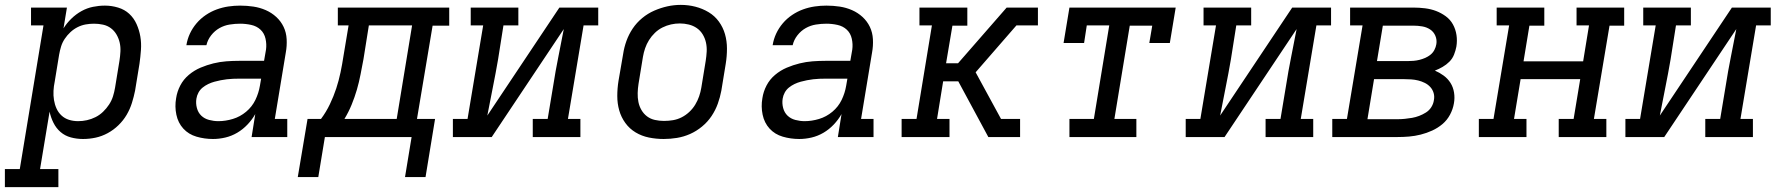

<svg xmlns="http://www.w3.org/2000/svg" viewBox="-64 -561 7284 786"><path d="M-44 205V131H17L114 -457H63V-530H210L196 -445Q209 -466 228 -484.5Q247 -503 269.5 -515.5Q292 -528 316.5 -533Q341 -538 365 -538Q365 -538 365 -538Q365 -538 366 -538Q393 -538 419.5 -530Q446 -522 465 -504.5Q484 -487 495 -462.5Q506 -438 510.5 -411.5Q515 -385 513 -356.5Q511 -328 507 -300L489 -190Q484 -165 476 -139.5Q468 -114 454.5 -91Q441 -68 421 -48.5Q401 -29 377 -16Q353 -3 327.5 2.5Q302 8 276 8Q250 8 226 1.5Q202 -5 184 -20.5Q166 -36 155 -58Q144 -80 139 -104L100 131H175V205ZM256 -65Q274 -65 292 -69Q310 -73 327 -81.5Q344 -90 358 -103.5Q372 -117 382.5 -133Q393 -149 398.5 -166.5Q404 -184 407 -202L425 -312Q428 -331 429 -350Q430 -369 426 -386.5Q422 -404 413 -419.5Q404 -435 390 -445.5Q376 -456 358 -460Q340 -464 321 -464Q304 -464 287 -461Q270 -458 254 -450Q238 -442 224.5 -429.5Q211 -417 201 -402Q191 -387 186 -370.5Q181 -354 178 -337L160 -227Q156 -208 155 -189Q154 -170 157 -151.5Q160 -133 167.5 -116.5Q175 -100 188 -88Q201 -76 218.5 -70.5Q236 -65 256 -65Z M808 8Q773 8 740.5 -1.5Q708 -11 686.5 -34.5Q665 -58 658 -91.5Q651 -125 657 -159Q661 -186 674 -211Q687 -236 709 -254.5Q731 -273 757 -284Q783 -295 809.5 -301.5Q836 -308 862.5 -310Q889 -312 916 -312H1017L1025 -358Q1028 -380 1023 -402.5Q1018 -425 1002.5 -439.5Q987 -454 964.5 -459Q942 -464 919 -464Q898 -464 876 -460.5Q854 -457 834.5 -446Q815 -435 800.5 -416.5Q786 -398 781 -376H699Q703 -401 713.5 -423.5Q724 -446 740.5 -465.5Q757 -485 778.5 -499.5Q800 -514 823.5 -522.5Q847 -531 871 -534.5Q895 -538 919 -538Q947 -538 973.5 -534Q1000 -530 1024 -519.5Q1048 -509 1067 -491.5Q1086 -474 1097 -451Q1108 -428 1109.5 -400.5Q1111 -373 1106 -346L1061 -74H1112V0H966L981 -94Q968 -71 949 -51Q930 -31 907 -17.5Q884 -4 858.5 2Q833 8 808 8ZM830 -65Q859 -65 889 -74Q919 -83 943.5 -103.5Q968 -124 981.5 -152Q995 -180 1000 -210L1005 -239H916Q903 -239 890.5 -238.5Q878 -238 865 -236.5Q852 -235 839.5 -232.5Q827 -230 814 -226.5Q801 -223 788.5 -217Q776 -211 765.5 -202.5Q755 -194 748.5 -182Q742 -170 740 -157Q737 -138 742 -119Q747 -100 760 -87.5Q773 -75 792 -70Q811 -65 830 -65Z M1155 164 1195 -74H1250Q1271 -102 1286.5 -134.5Q1302 -167 1312.5 -199Q1323 -231 1330 -264.5Q1337 -298 1342 -331L1363 -457H1319V-530H1775V-456H1707L1643 -74H1717L1678 164H1594L1621 0H1266L1239 164ZM1346 -74H1560L1623 -457H1446L1424 -319Q1418 -288 1412 -256.5Q1406 -225 1397 -194Q1388 -163 1375.5 -132.5Q1363 -102 1346 -74Z M1790 0V-74H1850L1914 -457H1863V-530H2058V-457H1997L1975 -318Q1965 -260 1953.5 -203Q1942 -146 1931 -88L2226 -530H2385V-457H2325L2261 -74H2312V0H2117V-74H2178L2201 -212Q2210 -270 2221.5 -327Q2233 -384 2244 -442L1949 0Z M2653 8Q2622 8 2592.5 2Q2563 -4 2538 -19Q2513 -34 2496 -57.5Q2479 -81 2471 -109Q2463 -137 2463 -168Q2463 -199 2468 -230L2487 -340Q2491 -367 2500.5 -393.5Q2510 -420 2526 -444Q2542 -468 2565 -487Q2588 -506 2614.5 -517.5Q2641 -529 2668 -535Q2695 -541 2723 -541Q2754 -541 2783 -533.5Q2812 -526 2837 -511Q2862 -496 2879 -472.5Q2896 -449 2904 -421Q2912 -393 2912 -362Q2912 -331 2907 -300L2889 -190Q2884 -163 2874.5 -136.5Q2865 -110 2849 -86Q2833 -62 2810 -43Q2787 -24 2761 -12.5Q2735 -1 2707.5 3.5Q2680 8 2653 8ZM2654 -66Q2673 -66 2691 -69Q2709 -72 2726 -80.5Q2743 -89 2757.5 -102.5Q2772 -116 2782 -132.5Q2792 -149 2798 -166.5Q2804 -184 2807 -202L2825 -312Q2828 -331 2829 -350Q2830 -369 2826 -387Q2822 -405 2812.5 -420.5Q2803 -436 2788.5 -446Q2774 -456 2756 -460.5Q2738 -465 2719 -465Q2701 -465 2683 -461Q2665 -457 2648 -448.5Q2631 -440 2617 -426.5Q2603 -413 2593 -397Q2583 -381 2577 -363.5Q2571 -346 2568 -328L2550 -218Q2547 -199 2546.5 -180Q2546 -161 2549.5 -143.5Q2553 -126 2562 -110.5Q2571 -95 2585 -84.5Q2599 -74 2617 -70Q2635 -66 2654 -66Z M3208 8Q3173 8 3140.5 -1.5Q3108 -11 3086.5 -34.5Q3065 -58 3058 -91.5Q3051 -125 3057 -159Q3061 -186 3074 -211Q3087 -236 3109 -254.5Q3131 -273 3157 -284Q3183 -295 3209.5 -301.5Q3236 -308 3262.5 -310Q3289 -312 3316 -312H3417L3425 -358Q3428 -380 3423 -402.5Q3418 -425 3402.5 -439.5Q3387 -454 3364.5 -459Q3342 -464 3319 -464Q3298 -464 3276 -460.5Q3254 -457 3234.5 -446Q3215 -435 3200.5 -416.5Q3186 -398 3181 -376H3099Q3103 -401 3113.5 -423.5Q3124 -446 3140.5 -465.5Q3157 -485 3178.5 -499.5Q3200 -514 3223.5 -522.5Q3247 -531 3271 -534.5Q3295 -538 3319 -538Q3347 -538 3373.5 -534Q3400 -530 3424 -519.5Q3448 -509 3467 -491.5Q3486 -474 3497 -451Q3508 -428 3509.5 -400.5Q3511 -373 3506 -346L3461 -74H3512V0H3366L3381 -94Q3368 -71 3349 -51Q3330 -31 3307 -17.5Q3284 -4 3258.5 2Q3233 8 3208 8ZM3230 -65Q3259 -65 3289 -74Q3319 -83 3343.5 -103.5Q3368 -124 3381.5 -152Q3395 -180 3400 -210L3405 -239H3316Q3303 -239 3290.5 -238.5Q3278 -238 3265 -236.5Q3252 -235 3239.5 -232.5Q3227 -230 3214 -226.5Q3201 -223 3188.5 -217Q3176 -211 3165.5 -202.5Q3155 -194 3148.5 -182Q3142 -170 3140 -157Q3137 -138 3142 -119Q3147 -100 3160 -87.5Q3173 -75 3192 -70Q3211 -65 3230 -65Z M3627 0V-74H3688L3751 -457H3700V-530H3896V-456H3835L3809 -302H3858L4057 -530H4185V-457H4097L3930 -265L4034 -74H4112V0H3982L3859 -228H3797L3772 -74H3823V0Z M4314 0V-74H4414L4477 -457H4385L4374 -385H4290L4314 -530H4749L4725 -385H4641L4653 -456H4561L4498 -74H4588V0Z M4790 0V-74H4850L4914 -457H4863V-530H5058V-457H4997L4975 -318Q4965 -260 4953.5 -203Q4942 -146 4931 -88L5226 -530H5385V-457H5325L5261 -74H5312V0H5117V-74H5178L5201 -212Q5210 -270 5221.5 -327Q5233 -384 5244 -442L4949 0Z M5390 0V-74H5450L5514 -457H5463V-530H5722Q5746 -530 5770 -527Q5794 -524 5815 -516Q5836 -508 5854.5 -494.5Q5873 -481 5884 -461Q5895 -441 5898.5 -417.5Q5902 -394 5898 -370Q5895 -354 5888.5 -337.5Q5882 -321 5869.5 -308.5Q5857 -296 5841.5 -287Q5826 -278 5810 -272Q5829 -264 5846 -251.5Q5863 -239 5874 -221.5Q5885 -204 5888.5 -182Q5892 -160 5888 -138Q5884 -114 5872 -91.5Q5860 -69 5841 -53Q5822 -37 5799 -26.5Q5776 -16 5752 -10Q5728 -4 5704.5 -2Q5681 0 5657 0ZM5573 -311H5700Q5711 -311 5723 -312Q5735 -313 5747 -316Q5759 -319 5770.5 -324Q5782 -329 5792 -337Q5802 -345 5808 -356.5Q5814 -368 5816 -380Q5819 -398 5812 -414.5Q5805 -431 5790.5 -440.5Q5776 -450 5758 -453Q5740 -456 5722 -456H5597ZM5534 -73H5657Q5672 -73 5687 -74.5Q5702 -76 5716.5 -78.5Q5731 -81 5745.5 -86.5Q5760 -92 5773.5 -100.5Q5787 -109 5795.5 -122.5Q5804 -136 5806 -151Q5809 -166 5805 -180Q5801 -194 5791.5 -204.5Q5782 -215 5769 -221.5Q5756 -228 5742 -231.5Q5728 -235 5713 -236Q5698 -237 5683 -237H5561Z M5990 0V-74H6050L6114 -457H6063V-530H6258V-456H6197L6173 -310H6417L6441 -457H6390V-530H6585V-456H6525L6461 -74H6512V0H6317V-74H6378L6405 -237H6161L6134 -74H6185V0Z M6590 0V-74H6650L6714 -457H6663V-530H6858V-457H6797L6775 -318Q6765 -260 6753.5 -203Q6742 -146 6731 -88L7026 -530H7185V-457H7125L7061 -74H7112V0H6917V-74H6978L7001 -212Q7010 -270 7021.5 -327Q7033 -384 7044 -442L6749 0Z"/></svg>

Font: Iosevka Curly Slab ExObl
Style: Regular
Weight: 400
Width: 7
Italic angle: -9°
Monospace: yes
Designer: Belleve Invis
Foundry: Belleve Invis
Version: Version 11.1.0; ttfautohint (v1.8.3)